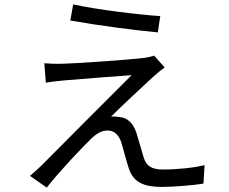

<svg xmlns="http://www.w3.org/2000/svg" viewBox="-20 -809 1040 871"><path d="M312 -789 299 -716C421 -694 596 -671 696 -662L707 -736C612 -742 421 -765 312 -789ZM727 -503 679 -557C670 -553 648 -548 631 -546C556 -537 323 -521 266 -520C234 -519 204 -520 181 -522L188 -434C210 -438 236 -441 269 -444C330 -449 498 -463 577 -468C478 -369 206 -97 166 -56C146 -37 128 -22 116 -11L192 42C248 -30 357 -145 395 -181C418 -203 441 -217 469 -217C496 -217 518 -199 530 -164C539 -135 554 -76 564 -46C585 20 635 39 715 39C769 39 861 31 903 24L908 -60C861 -48 785 -40 719 -40C668 -40 644 -56 632 -94C622 -127 608 -177 599 -206C585 -247 562 -274 523 -278C512 -280 494 -281 484 -280C521 -318 634 -423 672 -458C684 -469 708 -490 727 -503Z"/></svg>

Font: Noto Sans CJK SC
Style: Regular
Weight: 400
Designer: Ryoko NISHIZUKA 西塚涼子 (kana, bopomofo & ideographs); Paul D. Hunt (Latin, Greek & Cyrillic); Sandoll Communications 산돌커뮤니
Foundry: Adobe
Version: Version 2.004;hotconv 1.0.118;makeotfexe 2.5.65603